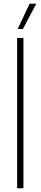

<svg xmlns="http://www.w3.org/2000/svg" viewBox="-20 -1012 218 1032"><path d="M72 0V-808H106V0ZM75 -856 139 -992H175L103 -856Z"/></svg>

Font: Encode Sans Condensed Condensed Thin
Style: Regular
Weight: 100
Width: 3
Designer: Multiple Designers
Foundry: Impallari Type
Version: Version 3.000; ttfautohint (v1.8.3) -l 8 -r 50 -G 200 -x 14 